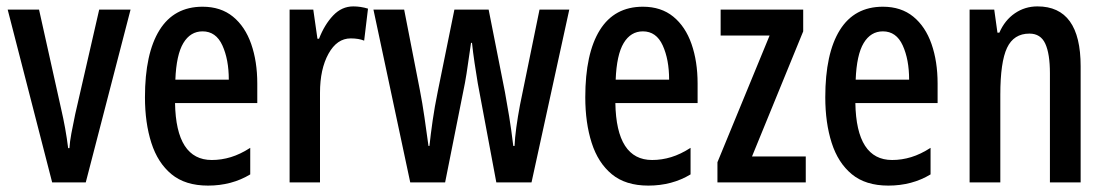

<svg xmlns="http://www.w3.org/2000/svg" viewBox="-20 -570 3457 600"><path d="M143 0 4 -540H102L171 -230Q178 -200 183.5 -169.5Q189 -139 193 -107H197Q198 -126 203 -153Q208 -180 215 -213L290 -540H388L248 0Z M613 -549Q670 -549 708 -518Q746 -487 765 -432.5Q784 -378 784 -309V-248H527Q530 -70 642 -70Q672 -70 701.5 -79Q731 -88 762 -108V-25Q704 10 630 10Q559 10 516 -25.5Q473 -61 453 -123.5Q433 -186 433 -266Q433 -403 478.5 -476Q524 -549 613 -549ZM613 -472Q575 -472 553 -435.5Q531 -399 528 -321H695Q695 -384 675 -428Q655 -472 613 -472Z M1084 -550Q1107 -550 1130 -543L1118 -443Q1101 -450 1076 -450Q1033 -450 1006.5 -402Q980 -354 980 -280V0H885V-540H959L972 -449H977Q994 -493 1021 -521.5Q1048 -550 1084 -550Z M1473 -310Q1468 -340 1463 -373.5Q1458 -407 1455 -436H1452Q1447 -404 1442.5 -371Q1438 -338 1433 -311L1371 0H1262L1147 -540H1243L1292 -289Q1300 -248 1306.5 -203Q1313 -158 1319 -114H1322Q1326 -151 1332 -193Q1338 -235 1348 -284L1400 -540H1507L1558 -282Q1564 -250 1571 -207Q1578 -164 1584 -114H1588Q1589 -139 1593.5 -172Q1598 -205 1605 -242L1666 -540H1759L1641 0H1531Z M1989 -549Q2046 -549 2084 -518Q2122 -487 2141 -432.5Q2160 -378 2160 -309V-248H1903Q1906 -70 2018 -70Q2048 -70 2077.5 -79Q2107 -88 2138 -108V-25Q2080 10 2006 10Q1935 10 1892 -25.5Q1849 -61 1829 -123.5Q1809 -186 1809 -266Q1809 -403 1854.5 -476Q1900 -549 1989 -549ZM1989 -472Q1951 -472 1929 -435.5Q1907 -399 1904 -321H2071Q2071 -384 2051 -428Q2031 -472 1989 -472Z M2498 0H2222V-63L2385 -459H2232V-540H2490V-472L2330 -81H2498Z M2739 -549Q2796 -549 2834 -518Q2872 -487 2891 -432.5Q2910 -378 2910 -309V-248H2653Q2656 -70 2768 -70Q2798 -70 2827.5 -79Q2857 -88 2888 -108V-25Q2830 10 2756 10Q2685 10 2642 -25.5Q2599 -61 2579 -123.5Q2559 -186 2559 -266Q2559 -403 2604.5 -476Q2650 -549 2739 -549ZM2739 -472Q2701 -472 2679 -435.5Q2657 -399 2654 -321H2821Q2821 -384 2801 -428Q2781 -472 2739 -472Z M3222 -550Q3357 -550 3357 -363V0H3261V-341Q3261 -402 3246.5 -433.5Q3232 -465 3197 -465Q3148 -465 3127 -420.5Q3106 -376 3106 -274V0H3010V-540H3087L3097 -468H3103Q3120 -507 3151.5 -528.5Q3183 -550 3222 -550Z"/></svg>

Font: Noto Sans Ethiopic ExtraCondensed Medium
Style: Regular
Weight: 500
Width: 2
Designer: Monotype Design Team
Foundry: Monotype Imaging Inc.
Version: Version 2.102; ttfautohint (v1.8.4.7-5d5b)